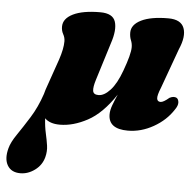

<svg xmlns="http://www.w3.org/2000/svg" viewBox="-150 -525 824 806"><g transform="rotate(5 262.0 -122.0)"><path d="M85.5 -260.5Q101 -307 101 -338Q101 -354 93.2 -367.8Q85.5 -381.5 85.5 -399Q85.5 -433 126.2 -453Q167 -473 240.5 -473Q293.5 -473 304.5 -439Q315.5 -405 296 -347L247 -189.5Q237 -158 239.2 -142Q241.5 -126 263 -126Q287 -126 312.5 -153.8Q338 -181.5 358.5 -238Q384.5 -308.5 384.5 -338Q384.5 -353.5 378.8 -367.2Q373 -381 373 -399Q373 -432.5 413.5 -452.5Q454 -472.5 527.5 -472.5Q580.5 -472.5 593.8 -437.8Q607 -403 582.5 -347L522 -180Q508 -146 509.8 -133Q511.5 -120 525 -120Q537 -120 561 -140.5Q578.5 -149.5 591 -143Q599 -137.5 599.8 -124.2Q600.5 -111 588.5 -94Q558.5 -47 506.2 -17.5Q454 12 398.5 12Q316.5 12 316.5 -49.5Q316.5 -67.5 324.8 -89.5Q333 -111.5 343.5 -135Q289 -53 228.5 -20.5Q168 12 112 12Q69.5 12 48.5 -9.5Q50.5 25.5 56.8 53Q63 80.5 66.5 104.2Q70 128 63.5 153Q54.5 187 25.8 208.2Q-3 229.5 -35.5 229.5Q-73.5 229.5 -89.8 202Q-106 174.5 -94 129.5Q-87.5 104 -64 69.8Q-40.5 35.5 -12.5 -9.2Q15.5 -54 34.5 -110.5Q39 -128.5 46.5 -148.5Z"/></g></svg>

Font: Fraunces 72pt Soft Black
Style: Italic
Weight: 900
Italic angle: -16°
Version: Version 1.000;[b76b70a41]